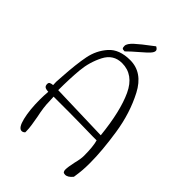

<svg xmlns="http://www.w3.org/2000/svg" viewBox="-267 -1038 1149 1149"><g transform="rotate(45 308.0 -463.5)"><path d="M489 -22Q489 -44 499 -90Q510 -132 510 -159Q510 -237 498 -278H467Q426 -278 360 -280L266 -281H131L133 -242Q133 -196 148 -127Q153 -99 157.5 -70.5Q162 -42 162 -19V-10Q152 0 141 0Q115 0 100 -61.5Q85 -123 85 -210Q85 -245 88 -279Q66 -280 58 -286.5Q50 -293 50 -307Q50 -318 56.5 -322Q63 -326 80 -328L79 -355L82 -401Q89 -514 103 -585Q117 -656 163 -708Q209 -760 301 -760Q406 -760 465 -647Q524 -534 545 -395Q566 -256 566 -156Q566 -120 564 -93.5Q562 -67 556 -28Q533 1 510 1Q498 1 493.5 -5Q489 -11 489 -22ZM279 -713Q206 -713 171.5 -645.5Q137 -578 130 -501Q123 -424 123 -328L494 -317Q475 -502 426 -607.5Q377 -713 279 -713ZM216 -796Q216 -816 248 -845Q280 -874 330 -911L352 -928Q370 -919 370 -907Q370 -895 355.5 -879Q341 -863 307 -834Q267 -800 240 -773Q225 -773 220.5 -777Q216 -781 216 -796Z"/></g></svg>

Font: Indie Flower
Style: Regular
Weight: 400
Designer: Kimberly Geswein
Foundry: Kimberly Geswein
Version: Version 2.000